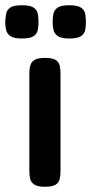

<svg xmlns="http://www.w3.org/2000/svg" viewBox="-65 -703 348 733"><path d="M106 10Q79 10 66 1.5Q53 -7 50 -20.5Q47 -34 47 -51V-423Q47 -439 50.5 -452.5Q54 -466 66.5 -474Q79 -482 107 -482Q135 -482 147.5 -474Q160 -466 163 -452Q166 -438 166 -421V-50Q166 -33 163 -19.5Q160 -6 147.5 2Q135 10 106 10ZM199 -556Q168 -556 155 -565.5Q142 -575 139 -590Q136 -605 136 -620Q136 -636 139 -650.5Q142 -665 155 -674Q168 -683 200 -683Q232 -683 245 -673.5Q258 -664 260.5 -649.5Q263 -635 263 -619Q263 -604 260.5 -589.5Q258 -575 245 -565.5Q232 -556 199 -556ZM19 -556Q-13 -556 -26 -565.5Q-39 -575 -42 -590Q-45 -605 -45 -620Q-44 -636 -41.5 -650.5Q-39 -665 -26 -674Q-13 -683 19 -683Q51 -683 64 -673.5Q77 -664 79.5 -649.5Q82 -635 82 -619Q82 -604 79.5 -589.5Q77 -575 64 -565.5Q51 -556 19 -556Z"/></svg>

Font: Fredoka Condensed Medium
Style: Regular
Weight: 500
Width: 3
Designer: Ben Nathan
Foundry: Milena B. Brandão, Ben Nathan
Version: Version 2.001